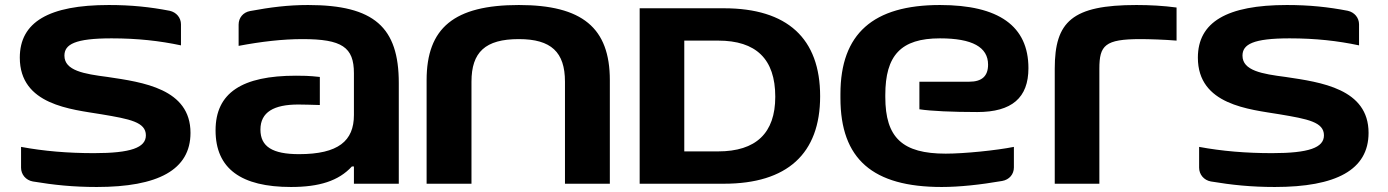

<svg xmlns="http://www.w3.org/2000/svg" viewBox="-20 -733 5536 766"><path d="M385 -277C498 -258 562 -246 562 -193C562 -144 502 -122 355 -122C251 -122 155 -130 64 -147V-64C64 -37 83 -14 111 -9C195 5 272 13 366 13C610 13 740 -55 740 -203C740 -379 550 -405 409 -426C316 -438 237 -451 237 -511C237 -556 279 -580 425 -580C529 -580 617 -570 702 -552V-636C702 -662 684 -684 657 -690C579 -705 505 -713 414 -713C175 -713 59 -645 59 -503C59 -314 264 -297 385 -277Z M1392 -441V-274C1392 -171 1330 -118 1173 -118C1067 -118 1019 -148 1019 -216C1019 -286 1073 -316 1170 -316C1192 -316 1221 -315 1256 -314V-426C1213 -431 1183 -431 1161 -431C946 -431 840 -363 840 -213C840 -60 942 13 1141 13C1253 13 1331 -11 1384 -69H1392V0H1571V-402C1571 -624 1473 -713 1209 -713C1129 -713 1059 -704 978 -689C950 -684 932 -662 932 -635V-550C1022 -567 1107 -577 1187 -577C1344 -577 1392 -545 1392 -441Z M1682 -413V0H1861V-407C1861 -525 1916 -577 2050 -577C2179 -577 2234 -525 2234 -407V0H2413V-413C2413 -622 2303 -713 2050 -713C1792 -713 1682 -622 1682 -413Z M2868 -700H2532V0H2868C3121 0 3252 -120 3252 -349C3252 -580 3121 -700 2868 -700ZM2710 -129V-571H2845C2996 -571 3073 -498 3073 -347C3073 -202 2996 -129 2845 -129Z M4083 -461C4083 -629 3965 -713 3730 -713C3464 -713 3333 -599 3333 -358V-342C3333 -98 3462 13 3737 13C3808 13 3891 4 3978 -11C4007 -16 4025 -38 4025 -65V-147C3955 -133 3827 -120 3753 -120C3581 -120 3512 -183 3512 -346V-354C3512 -512 3574 -580 3730 -580C3859 -580 3922 -545 3922 -475C3922 -430 3898 -407 3847 -407H3648V-297C3694 -290 3779 -286 3879 -286C4017 -286 4083 -343 4083 -461Z M4530 -577C4564 -577 4626 -575 4674 -571V-703C4622 -710 4568 -713 4514 -713C4257 -713 4188 -647 4188 -459V0H4366V-459C4366 -552 4388 -577 4530 -577Z M5085 -277C5198 -258 5262 -246 5262 -193C5262 -144 5202 -122 5055 -122C4951 -122 4855 -130 4764 -147V-64C4764 -37 4783 -14 4811 -9C4895 5 4972 13 5066 13C5310 13 5440 -55 5440 -203C5440 -379 5250 -405 5109 -426C5016 -438 4937 -451 4937 -511C4937 -556 4979 -580 5125 -580C5229 -580 5317 -570 5402 -552V-636C5402 -662 5384 -684 5357 -690C5279 -705 5205 -713 5114 -713C4875 -713 4759 -645 4759 -503C4759 -314 4964 -297 5085 -277Z"/></svg>

Font: LT Wave UI Medium
Style: Regular
Weight: 500
Designer: Daniel Lyons
Foundry: New Value
Version: Version 2.5 (Glyphs App)